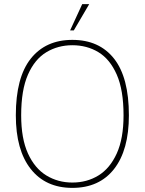

<svg xmlns="http://www.w3.org/2000/svg" viewBox="-20 -904 704 934"><path d="M380 -884H414L339 -756H321ZM57 -343Q57 -527 129.5 -618.5Q202 -710 332 -710Q463 -710 535 -618.5Q607 -527 607 -343Q607 -174 535 -82Q463 10 332 10Q202 10 129.5 -82Q57 -174 57 -343ZM332 -16Q403 -16 459 -50.5Q515 -85 548 -157.5Q581 -230 581 -343Q581 -466 548 -541Q515 -616 459 -650Q403 -684 332 -684Q262 -684 205.5 -650Q149 -616 116 -541Q83 -466 83 -343Q83 -230 116 -157.5Q149 -85 205.5 -50.5Q262 -16 332 -16Z"/></svg>

Font: Haskoy Thin
Style: Regular
Weight: 100
Designer: Ertekin Erdin
Foundry: Ertekin Erdin
Version: Version 2.000; ttfautohint (v1.8.4.7-5d5b)